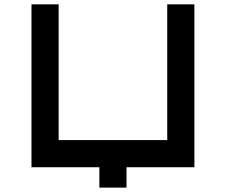

<svg xmlns="http://www.w3.org/2000/svg" viewBox="-20 -770 1040 884"><path d="M562.5 0V93.8H437.5V0H125V-750H250V-125H750V-750H875V0Z"/></svg>

Font: Xanmono
Style: Regular
Weight: 400
Designer: GGBotNet
Foundry: GGBotNet
Version: 1.00